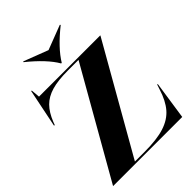

<svg xmlns="http://www.w3.org/2000/svg" viewBox="-262 -1058 1182 1182"><g transform="rotate(-45 328.5 -467.0)"><path d="M12 -2 410 -700H318Q231 -700 176.5 -684Q122 -668 88 -633.5Q54 -599 31 -541L23 -520H17L68 -770H73L78 -712H611V-710L213 -12H298Q404 -12 469.5 -33Q535 -54 573 -98.5Q611 -143 634 -217L645 -250H650L613 0H12ZM160 -930 163 -934 322 -873 481 -934 485 -930Q373 -841 324 -760H319Q274 -838 160 -930Z"/></g></svg>

Font: Nyght Serif Bold
Style: Regular
Weight: 700
Designer: Maksym Kobuzan
Version: Version 0.410